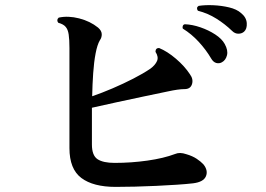

<svg xmlns="http://www.w3.org/2000/svg" viewBox="-20 -772 1040 752"><path d="M433 -40Q345 -40 298.5 -75Q252 -110 252 -192V-584Q252 -617 249 -637Q246 -657 237 -667Q229 -677 208 -683Q200 -694 210 -703Q247 -711 290 -700Q333 -689 364 -664Q378 -652 378.5 -638.5Q379 -625 371 -614Q361 -597 354.5 -563Q348 -529 345 -485.5Q342 -442 341 -395Q379 -408 421 -426Q463 -444 502 -464Q541 -484 569 -503Q588 -517 595 -533Q602 -549 589 -569Q589 -584 603 -584Q635 -571 669 -542Q703 -513 724 -481Q738 -462 732 -442.5Q726 -423 703 -423Q679 -423 638 -414Q598 -406 544.5 -394.5Q491 -383 437 -371.5Q383 -360 340 -350V-206Q340 -163 362 -148.5Q384 -134 429 -134Q494 -134 557.5 -143Q621 -152 666 -169Q684 -177 710 -168Q734 -161 750.5 -150Q767 -139 777 -128Q796 -104 786.5 -81.5Q777 -59 736 -54Q710 -51 672.5 -48.5Q635 -46 592.5 -44Q550 -42 508.5 -41Q467 -40 433 -40ZM849 -528Q838 -522 826.5 -525.5Q815 -529 807 -543Q787 -577 758.5 -608Q730 -639 696 -660Q694 -665 696 -670.5Q698 -676 704 -677Q733 -676 765 -665Q797 -654 823 -637Q849 -620 860 -600Q874 -575 869 -555.5Q864 -536 849 -528ZM936 -648Q927 -640 913.5 -640Q900 -640 889 -651Q861 -678 827.5 -699Q794 -720 755 -730Q747 -742 758 -749Q784 -753 816 -751.5Q848 -750 877.5 -743Q907 -736 924 -721Q945 -704 946.5 -681.5Q948 -659 936 -648Z"/></svg>

Font: Zen Old Mincho Black
Style: Regular
Weight: 900
Designer: Yoshimichi Ohira
Foundry: Positype
Version: Version 1.001